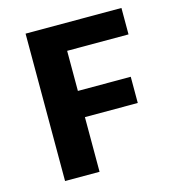

<svg xmlns="http://www.w3.org/2000/svg" viewBox="-100 -743 756 828"><g transform="rotate(-15 278.0 -329.0)"><path d="M89 0V-658H517V-540H243V0ZM137 -244V-361H479V-244Z"/></g></svg>

Font: Ysabeau Infant ExtraBold
Style: Regular
Weight: 800
Designer: Christian Thalmann (Catharsis Fonts)
Version: Version 2.001;gftools[0.9.30]; featfreeze: ss01,ss02,lnum